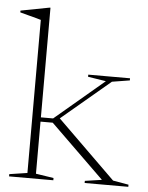

<svg xmlns="http://www.w3.org/2000/svg" viewBox="-52 -763 623 806"><g transform="rotate(5 259.5 -360.0)"><path d="M199.5 -254.5 201 -267.5 453 -20.5 519 -9V0H335V-9L406 -19.5L179.5 -240.5H115.5V-258.5H179.5L386.5 -433.5L310.5 -445.5V-454.5H486.5V-445.5L412 -433.5ZM128 -21 203 -9.5V0H16.5V-9.5L92 -21V-666Q85.5 -668 72 -671.8Q58.5 -675.5 40.8 -680Q23 -684.5 3.5 -690V-697.5L124 -720.5H128V-665Z"/></g></svg>

Font: Newsreader 36pt ExtraLight
Style: Regular
Weight: 250
Designer: Hugues Gentile
Foundry: Production Type
Version: Version 1.003